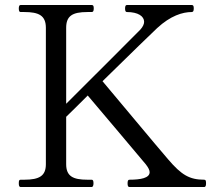

<svg xmlns="http://www.w3.org/2000/svg" viewBox="-20 -746 852 766"><path d="M795 -29C736 -29 704 -48 651 -110C606 -162 438 -364 389 -422C495 -526 597 -625 607 -634C660 -683 708 -698 745 -698C751 -698 753 -703 753 -712C753 -721 752 -726 745 -726H486C481 -726 479 -721 479 -712C479 -703 481 -698 486 -698C531 -698 555 -681 555 -659C555 -650 550 -639 540 -628C511 -599 363 -450 244 -332V-635C244 -682 268 -698 329 -698H346C352 -698 354 -703 354 -712C354 -721 353 -726 346 -726H62C57 -726 55 -721 55 -712C55 -703 57 -698 62 -698H77C135 -698 163 -684 163 -635V-91C163 -45 138 -29 77 -29H62C56 -29 55 -24 55 -15C55 -7 56 0 62 0H346C351 0 353 -7 353 -15C353 -24 351 -29 346 -29H329C271 -29 244 -43 244 -91V-280C270 -305 300 -335 330 -365C374 -313 528 -131 562 -90C572 -77 577 -67 577 -59C577 -36 542 -29 496 -29C491 -29 489 -24 489 -15C489 -7 490 0 496 0H795C801 0 802 -7 802 -15C802 -24 801 -29 795 -29Z"/></svg>

Font: Shippori Mincho OTF
Style: Regular
Weight: 400
Designer: FONTDASU
Foundry: FONTDASU / Google Inc. / but / Adobe
Version: Version 3.300;hotconv 1.0.109;makeotfexe 2.5.65596